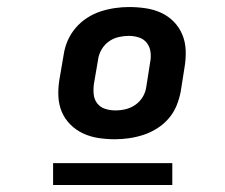

<svg xmlns="http://www.w3.org/2000/svg" viewBox="-20 -713 640 546"><path d="M307 -317Q283 -317 260 -320.5Q237 -324 216.5 -333.5Q196 -343 180 -359Q164 -375 155.5 -395.5Q147 -416 146 -439.5Q145 -463 149 -487L161 -557Q164 -578 172.5 -597.5Q181 -617 195 -633.5Q209 -650 227.5 -662Q246 -674 266 -680.5Q286 -687 306.5 -690Q327 -693 347 -693Q371 -693 394.5 -689.5Q418 -686 438.5 -676.5Q459 -667 474.5 -651Q490 -635 498.5 -614.5Q507 -594 508 -570.5Q509 -547 505 -523L494 -453Q490 -432 482 -412.5Q474 -393 460 -376.5Q446 -360 427 -348Q408 -336 388 -329.5Q368 -323 347.5 -320Q327 -317 307 -317ZM308 -399Q323 -399 337.5 -402.5Q352 -406 365 -415Q378 -424 386 -437.5Q394 -451 396 -466L407 -536Q410 -551 408 -565.5Q406 -580 397.5 -591Q389 -602 375 -606.5Q361 -611 346 -611Q332 -611 317 -607.5Q302 -604 289.5 -595Q277 -586 269 -572.5Q261 -559 259 -544L247 -474Q245 -459 246.5 -444.5Q248 -430 256.5 -419Q265 -408 279 -403.5Q293 -399 308 -399ZM470 -187H131V-249H470Z"/></svg>

Font: Iosevka SS04 Heavy Extended
Style: Italic
Weight: 900
Width: 7
Italic angle: -9°
Monospace: yes
Designer: Belleve Invis
Foundry: Belleve Invis
Version: Version 19.0.0; ttfautohint (v1.8.4)